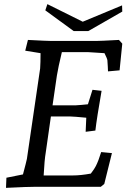

<svg xmlns="http://www.w3.org/2000/svg" viewBox="-20 -903 624 928"><path d="M11 -44 91 -60Q107 -120 110 -135L174 -572Q176 -600 176 -646L102 -658L115 -710Q210 -705 230 -705H443Q463 -705 555 -710L571 -692L558 -563L502 -558L501 -581L499 -612Q498 -620 485 -646L406 -651H279Q261 -576 255 -538L234 -394H347L374 -396L405 -399L427 -469L471 -464Q448 -333 441 -272L394 -266L397 -334Q335 -340 320 -340H226L201 -165Q195 -131 191 -55H332Q370 -55 419 -64Q438 -89 443 -100Q456 -125 469 -168L521 -163L484 -14L467 0H353H143Q111 0 31 4L9 5ZM380 -798 570 -877 571 -847 407 -753H336L199 -853L209 -883Z"/></svg>

Font: Andada Pro
Style: Italic
Weight: 400
Italic angle: -7°
Designer: Carolina Giovagnoli
Foundry: Huerta Tipografica
Version: Version 3.005; ttfautohint (v1.8.4)